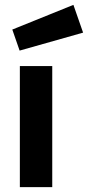

<svg xmlns="http://www.w3.org/2000/svg" viewBox="-20 -773 363 793"><path d="M62 -500H195.8V0H62ZM30.8 -650.9 283.2 -752.9 323.2 -638.2 61 -564Z"/></svg>

Font: TitilliumWeb-Bold
Style: Bold
Weight: 700
Version: Version 1.001;PS 57.000;hotconv 1.0.70;makeotf.lib2.5.55311